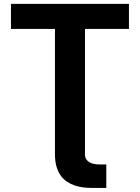

<svg xmlns="http://www.w3.org/2000/svg" viewBox="-20 -747 708 972"><path d="M632.8 -727.3V-600.5H410.2V33.4Q410.2 49.4 416.9 59.5Q423.7 69.6 434.5 75.5Q445.3 81.3 459.3 83.5Q473.4 85.6 487.9 85.6H518.1V204.5H447.8Q424.4 204.5 401.1 201.7Q377.8 198.9 356.7 191.4Q335.6 183.9 317.6 171.7Q299.7 159.4 286.4 140.3Q273.1 121.1 265.6 94.8Q258.2 68.5 258.2 33.4V-600.5H35.5V-727.3Z"/></svg>

Font: Cannonade
Style: Bold
Weight: 700
Designer: Rasmus Andersson
Foundry: rsms
Version: Version 3.012;git-f93a4a705